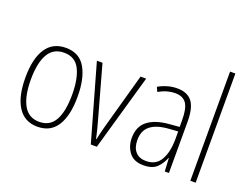

<svg xmlns="http://www.w3.org/2000/svg" viewBox="-115 -1003 1636 1256"><g transform="rotate(20 703.0 -375.0)"><path d="M413 -265Q413 -133 368 -61.5Q323 10 232 10Q142 10 95.5 -62Q49 -134 49 -266Q49 -398 95.5 -468.5Q142 -539 233 -539Q327 -539 370 -465Q413 -391 413 -265ZM87 -266Q87 -151 122.5 -87.5Q158 -24 232 -24Q306 -24 340.5 -85.5Q375 -147 375 -266Q375 -375 342.5 -440Q310 -505 233 -505Q158 -505 122.5 -443Q87 -381 87 -266Z M601 0 451 -529H490L592 -162Q600 -133 607.5 -104.5Q615 -76 621 -46H624Q630 -73 636.5 -101Q643 -129 652 -159L755 -529H794L643 0Z M1008 -539Q1079 -539 1112 -496Q1145 -453 1145 -357V0H1116L1111 -92H1109Q1094 -51 1063 -20.5Q1032 10 970 10Q903 10 870.5 -32Q838 -74 838 -133Q838 -212 889.5 -252.5Q941 -293 1035 -301L1108 -307V-353Q1108 -437 1083.5 -471Q1059 -505 1006 -505Q980 -505 952 -497.5Q924 -490 892 -472L878 -503Q908 -520 941 -529.5Q974 -539 1008 -539ZM1038 -271Q958 -264 917.5 -230.5Q877 -197 877 -133Q877 -80 903 -51Q929 -22 976 -22Q1045 -22 1076.5 -76Q1108 -130 1109 -218V-276Z M1331 0H1294V-760H1331Z"/></g></svg>

Font: Noto Sans Kannada Condensed ExtraLight
Style: Regular
Weight: 200
Width: 3
Designer: Jelle Bosma - Monotype Design Team
Foundry: Monotype Imaging Inc.
Version: Version 2.005; ttfautohint (v1.8.4.7-5d5b)